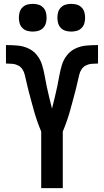

<svg xmlns="http://www.w3.org/2000/svg" viewBox="-20 -977 540 997"><path d="M194 0V-294Q188 -308 182.5 -322.5Q177 -337 172 -351.5Q167 -366 162.5 -380.5Q158 -395 154 -410Q150 -425 146 -439.5Q142 -454 138 -469Q134 -484 130 -499Q126 -514 122.5 -529Q119 -544 115.5 -559Q112 -574 108.5 -589Q105 -604 96.5 -617Q88 -630 74.5 -637Q61 -644 45.5 -645.5Q30 -647 15 -647H11V-743H12Q41 -743 70.5 -740.5Q100 -738 126.5 -726Q153 -714 171.5 -691Q190 -668 198.5 -640Q207 -612 212 -583.5Q217 -555 223 -526.5Q229 -498 236 -469.5Q243 -441 250 -413Q257 -441 264 -469.5Q271 -498 277 -526.5Q283 -555 288 -583.5Q293 -612 301.5 -640Q310 -668 328.5 -691Q347 -714 373.5 -726Q400 -738 429.5 -740.5Q459 -743 488 -743H489V-647H485Q470 -647 454.5 -645.5Q439 -644 425.5 -637Q412 -630 403.5 -617Q395 -604 391.5 -589Q388 -574 384.5 -559Q381 -544 377.5 -529Q374 -514 370 -499Q366 -484 362 -469Q358 -454 354 -439.5Q350 -425 346 -410Q342 -395 337.5 -380.5Q333 -366 328 -351.5Q323 -337 317.5 -322.5Q312 -308 306 -294V0ZM350 -813Q335 -813 321 -817Q307 -821 296.5 -831.5Q286 -842 282 -856Q278 -870 278 -885Q278 -900 282 -914Q286 -928 296.5 -938.5Q307 -949 321 -953Q335 -957 350 -957Q365 -957 379 -953Q393 -949 403.5 -938.5Q414 -928 418 -914Q422 -900 422 -885Q422 -870 418 -856Q414 -842 403.5 -831.5Q393 -821 379 -817Q365 -813 350 -813ZM150 -813Q135 -813 121 -817Q107 -821 96.5 -831.5Q86 -842 82 -856Q78 -870 78 -885Q78 -900 82 -914Q86 -928 96.5 -938.5Q107 -949 121 -953Q135 -957 150 -957Q165 -957 179 -953Q193 -949 203.5 -938.5Q214 -928 218 -914Q222 -900 222 -885Q222 -870 218 -856Q214 -842 203.5 -831.5Q193 -821 179 -817Q165 -813 150 -813Z"/></svg>

Font: Iosevka Term Curly
Style: Bold
Weight: 700
Designer: Belleve Invis
Foundry: Belleve Invis
Version: Version 32.3.0